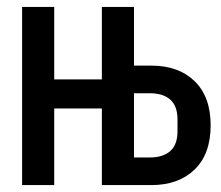

<svg xmlns="http://www.w3.org/2000/svg" viewBox="-20 -536 640 556"><path d="M44 -516H137V-306H275V-516H368V-346H418Q497 -346 543.5 -301Q590 -256 590 -173Q590 -90 543.5 -45Q497 0 418 0H275V-222H137V0H44ZM414 -80Q452 -80 473 -98.5Q494 -117 494 -156V-190Q494 -229 473 -247.5Q452 -266 414 -266H368V-80Z"/></svg>

Font: IBM Plex Mono Medium
Style: Regular
Weight: 500
Monospace: yes
Designer: Mike Abbink, Paul van der Laan, Pieter van Rosmalen
Foundry: Bold Monday
Version: Version 2.3